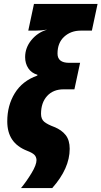

<svg xmlns="http://www.w3.org/2000/svg" viewBox="-20 -780 517 978"><path d="M166 35Q165 18 154.5 8Q144 -2 118 -12Q67 -32 42 -69Q17 -106 17 -162Q17 -243 55.5 -305.5Q94 -368 170 -395L171 -399Q140 -408 124 -432.5Q108 -457 108 -489Q108 -537 140 -576Q172 -615 220 -629Q190 -624 158 -624H124L153 -760H477L448 -624H391Q341 -624 307 -593Q273 -562 273 -507Q273 -460 332 -460H388L359 -325H304Q251 -325 220 -291Q189 -257 189 -200Q189 -173 205.5 -159.5Q222 -146 257 -133Q294 -118 314.5 -92Q335 -66 335 -22Q335 78 246 178H87Q115 144 140.5 102Q166 60 166 35Z"/></svg>

Font: Noto Sans UI CondBlack
Style: Italic
Weight: 900
Width: 3
Italic angle: -12°
Designer: Monotype Design Team
Foundry: Monotype Imaging Inc.
Version: Version 1.001